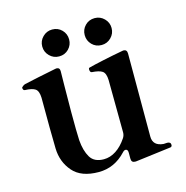

<svg xmlns="http://www.w3.org/2000/svg" viewBox="-101 -763 842 869"><g transform="rotate(-15 319.5 -328.0)"><path d="M606 -23Q606 -15 599 -13L488 1L432 8H427Q410 8 410 -11V-38Q410 -55 399 -55Q392 -55 385 -47Q331 11 257 11Q175 11 136 -34Q97 -79 95 -142Q93 -222 93 -381Q92 -413 77.5 -423Q63 -433 29 -434Q20 -435 20 -448Q29 -458 38 -460Q80 -470 186 -491L192 -492Q208 -492 208 -475Q208 -435 207 -407L206 -283Q206 -189 208 -151Q212 -101 230.5 -70Q249 -39 294 -39Q324 -39 351.5 -57Q379 -75 401 -108Q409 -120 409 -134L407 -380Q406 -412 391.5 -422Q377 -432 343 -434Q334 -435 334 -450Q334 -456 340 -457Q362 -463 409 -473Q456 -483 500 -491L506 -492Q523 -492 523 -473V-84Q523 -40 573 -36L589 -37Q606 -37 606 -23ZM219 -667Q193 -667 174.5 -648.5Q156 -630 156 -604Q156 -578 174.5 -559.5Q193 -541 219 -541Q246 -541 264 -559.5Q282 -578 282 -604Q282 -630 264 -648.5Q246 -667 219 -667ZM418 -667Q391 -667 373 -648.5Q355 -630 355 -604Q355 -578 373 -559.5Q391 -541 418 -541Q444 -541 462.5 -559.5Q481 -578 481 -604Q481 -630 462.5 -648.5Q444 -667 418 -667Z"/></g></svg>

Font: Shippori Mincho B1
Style: Bold
Weight: 700
Designer: FONTDASU
Foundry: FONTDASU / Google Inc. / but / Adobe
Version: Version 3.110; ttfautohint (v1.8.3)